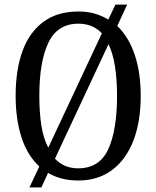

<svg xmlns="http://www.w3.org/2000/svg" viewBox="-20 -775 680 835"><path d="M151 -51Q99 -99 73.5 -177.5Q48 -256 48 -359Q48 -470 77.5 -552Q107 -634 168 -679.5Q229 -725 321 -725Q359 -725 391 -716Q423 -707 451 -690L482 -755H533L490 -662Q540 -614 566 -536.5Q592 -459 592 -358Q592 -247 560.5 -164.5Q529 -82 468 -36Q407 10 320 10Q245 10 189 -23L160 40H108ZM423 -630Q384 -672 321 -672Q230 -672 190.5 -589.5Q151 -507 151 -358Q151 -286 160 -229Q169 -172 190 -133ZM320 -43Q413 -43 451 -126.5Q489 -210 489 -358Q489 -430 480 -486.5Q471 -543 452 -583L219 -85Q258 -43 320 -43Z"/></svg>

Font: Noto Serif Sinhala Condensed
Style: Regular
Weight: 400
Width: 3
Designer: Jelle Bosma - Monotype Design Team
Foundry: Monotype Imaging Inc.
Version: Version 2.007; ttfautohint (v1.8.4.7-5d5b)